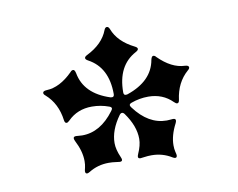

<svg xmlns="http://www.w3.org/2000/svg" viewBox="-49 -858 570 460"><g transform="rotate(-10 236.0 -627.5)"><path d="M58.6 -666.5Q58.6 -671.4 67.9 -671.9Q100.1 -672.9 131.8 -704.6Q134.8 -708.5 138.7 -708.5Q142.6 -708.5 144.5 -699.7Q153.8 -648.4 215.3 -628.4Q216.8 -627.9 219.2 -627.9Q224.6 -627.9 224.6 -634.8Q224.6 -699.7 178.2 -724.6Q171.9 -728 171.9 -731.4Q171.9 -734.9 177.7 -737.8Q217.3 -757.3 229.5 -789.6Q231.9 -795.9 236.1 -795.9Q240.2 -795.9 242.7 -789.6Q254.9 -757.3 294.4 -737.8Q300.3 -734.9 300.3 -731.4Q300.3 -728 293.9 -724.6Q247.6 -699.7 247.6 -634.8Q247.6 -627.9 252.9 -627.9Q254.9 -627.9 256.8 -628.4Q318.8 -649.4 327.6 -699.7Q329.6 -708.5 333.5 -708.5Q337.4 -708.5 340.3 -704.6Q372.1 -672.9 404.3 -671.9Q413.6 -671.4 413.6 -666.5Q413.6 -663.1 409.2 -659.7Q381.3 -635.3 376 -593.8Q375 -586.4 370.6 -586.4Q367.7 -586.4 363.3 -590.8Q339.8 -614.3 304.7 -614.3Q283.2 -614.3 263.2 -606.9Q257.8 -605 257.8 -601.6Q257.8 -599.6 260.7 -595.7Q294.4 -550.3 338.9 -550.3Q343.3 -550.3 347.2 -550.8Q351.1 -551.3 354 -551.3Q360.4 -551.3 360.4 -546.9Q360.4 -543.9 358.4 -540Q344.2 -512.7 344.2 -488.8Q344.2 -480 345.9 -473.1Q347.7 -466.3 347.7 -464.4Q347.7 -458.5 343.3 -458.5Q340.8 -458.5 336.9 -460.9Q314.9 -474.6 288.1 -474.6Q279.3 -474.6 271.2 -473.4Q263.2 -472.2 261.2 -472.2Q255.4 -472.2 255.4 -476.6Q255.4 -479 257.3 -483.4Q266.1 -502.9 266.1 -518.6Q266.1 -549.8 242.2 -583Q239.3 -586.9 236.1 -586.9Q232.9 -586.9 230 -583Q206.1 -549.8 206.1 -518.6Q206.1 -502.9 214.8 -483.4Q216.8 -479 216.8 -476.6Q216.8 -472.2 210.9 -472.2Q209 -472.2 200.9 -473.4Q192.9 -474.6 184.1 -474.6Q157.2 -474.6 135.3 -460.9Q131.3 -458.5 128.9 -458.5Q124.5 -458.5 124.5 -464.4Q124.5 -466.3 126.2 -473.1Q127.9 -480 127.9 -488.8Q127.9 -512.7 113.8 -540Q111.8 -543.9 111.8 -546.9Q111.8 -551.3 118.2 -551.3Q121.1 -551.3 125 -550.8Q128.9 -550.3 133.3 -550.3Q177.7 -550.3 211.4 -595.7Q214.4 -599.6 214.4 -601.6Q214.4 -605 209 -606.9Q189 -614.3 167.5 -614.3Q132.3 -614.3 108.9 -590.8Q104.5 -586.4 101.6 -586.4Q97.2 -586.4 96.2 -593.8Q90.8 -635.3 63 -659.7Q58.6 -663.1 58.6 -666.5Z"/></g></svg>

Font: UnifrakturMaguntia16
Style: Book
Weight: 400
Designer: j. 'mach' wust, Gerrit Ansmann, Georg Duffner, based on a font by Peter Wiegel, original typeface by Carl Albert Fahrenw
Version: Version 2017-03-19